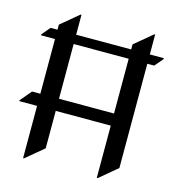

<svg xmlns="http://www.w3.org/2000/svg" viewBox="-114 -855 894 971"><g transform="rotate(15 333.5 -369.0)"><path d="M95.2 19.5V-253.9H2.4V-258.8L51.8 -317.4H95.2V-604H22V-608.9L59.1 -652.8H95.2V-679.2L188 -756.8H192.9V-652.8H481V-679.2L573.7 -756.8H578.6V-652.8H651.9V-647.9L614.7 -604H578.6V-58.1L485.8 19.5H481V-253.9H192.9V-58.1L100.1 19.5ZM192.9 -604V-317.4H481V-604Z"/></g></svg>

Font: Gothica
Style: Book
Weight: 400
Designer: Wojciech Kalinowski "wmk69" (wmk69@o2.pl)
Foundry: Wojciech Kalinowski "wmk69" (wmk69@o2.pl)
Version: Version 2.1.0; 2021-05-14